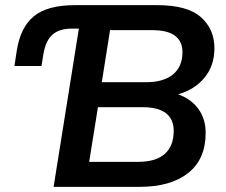

<svg xmlns="http://www.w3.org/2000/svg" viewBox="-20 -725 878 745"><path d="M188 0 286 -614H259Q210 -614 183.5 -590.5Q157 -567 148 -513L141 -469H36L45 -528Q59 -619 111.5 -662Q164 -705 270 -705H590Q707 -705 759.5 -658.5Q812 -612 812 -538Q812 -470 773.5 -423.5Q735 -377 671 -359Q722 -341 750 -302Q778 -263 778 -210Q778 -107 710 -53.5Q642 0 522 0ZM375 -406H547Q614 -406 651 -436Q688 -466 688 -523Q688 -564 659.5 -586Q631 -608 570 -608H407ZM326 -97H516Q585 -97 619.5 -128Q654 -159 654 -217Q654 -263 623.5 -286Q593 -309 535 -309H360Z"/></svg>

Font: Nunito Sans
Style: Bold Italic
Weight: 700
Italic angle: -9°
Designer: Vernon Adams
Foundry: Vernon Adams
Version: Version 3.006; ttfautohint (v1.8.3)